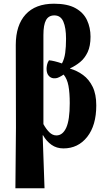

<svg xmlns="http://www.w3.org/2000/svg" viewBox="-20 -788 570 1035"><path d="M63 227 66 -101 65 -545Q65 -652 118 -710Q171 -768 271 -768Q344 -768 387 -744Q430 -720 449 -679.5Q468 -639 468 -590Q468 -540 452.5 -507Q437 -474 412 -453.5Q387 -433 358 -420V-418Q396 -407 428 -383.5Q460 -360 479.5 -320Q499 -280 499 -220Q499 -112 450 -50Q401 12 322 12Q285 12 257.5 -7.5Q230 -27 212 -59H210L220 227ZM284 -58Q318 -58 337 -99.5Q356 -141 356 -232Q356 -288 349 -325.5Q342 -363 323 -386Q311 -378 299 -372Q287 -366 278 -366Q258 -364 244.5 -377.5Q231 -391 231 -417Q231 -426 233.5 -438.5Q236 -451 244 -463Q257 -462 275.5 -457.5Q294 -453 314 -446Q327 -470 331.5 -502.5Q336 -535 336 -579Q336 -638 321.5 -671.5Q307 -705 273 -705Q242 -705 228 -679.5Q214 -654 214 -599V-119Q228 -93 245.5 -75.5Q263 -58 284 -58Z"/></svg>

Font: Noto Serif ExtraCondensed ExtraBold
Style: Regular
Weight: 800
Width: 2
Designer: Monotype Design Team
Foundry: Monotype Imaging Inc.
Version: Version 2.013; ttfautohint (v1.8.4.7-5d5b)